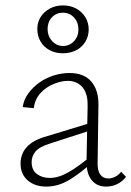

<svg xmlns="http://www.w3.org/2000/svg" viewBox="-20 -686 486 710"><path d="M372 4Q338 4 318.5 -20.5Q299 -45 300 -92L304 -291Q305 -325 296 -345.5Q287 -366 270 -376.5Q253 -387 231 -387Q207 -387 178.5 -375.5Q150 -364 129.5 -341.5Q109 -319 105 -286L64 -290Q68 -318 85 -341Q102 -364 126 -381Q150 -398 179 -407Q208 -416 237 -416Q291 -416 318 -384Q345 -352 344 -297L341 -85Q340 -56 350.5 -41Q361 -26 381 -26Q393 -26 406 -32.5Q419 -39 428 -51L446 -32Q433 -15 414 -5.5Q395 4 372 4ZM151 4Q109 4 82.5 -19Q56 -42 56 -81Q56 -104 65.5 -123Q75 -142 96.5 -157.5Q118 -173 156 -183L323 -234L328 -208L167 -156Q125 -143 111 -125.5Q97 -108 97 -87Q97 -57 116.5 -42.5Q136 -28 164 -28Q197 -28 234 -49.5Q271 -71 314 -107L325 -89Q283 -50 240 -23Q197 4 151 4ZM212 -489Q185 -489 163.5 -500.5Q142 -512 130 -532.5Q118 -553 118 -579Q118 -604 130.5 -623.5Q143 -643 164.5 -654.5Q186 -666 213 -666Q240 -666 261.5 -654.5Q283 -643 295.5 -622.5Q308 -602 308 -577Q308 -552 295.5 -531.5Q283 -511 261.5 -500Q240 -489 212 -489ZM213 -516Q237 -516 253.5 -533.5Q270 -551 270 -577Q270 -604 253.5 -621.5Q237 -639 213 -639Q188 -639 172 -622Q156 -605 156 -579Q156 -553 172.5 -534.5Q189 -516 213 -516Z"/></svg>

Font: Ysabeau ExtraLight
Style: Regular
Weight: 250
Designer: Christian Thalmann (Catharsis Fonts)
Version: Version 2.002